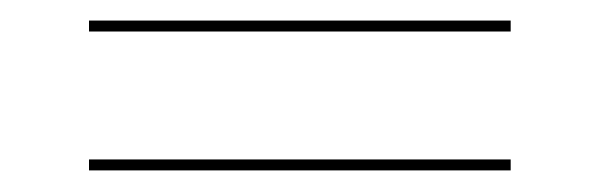

<svg xmlns="http://www.w3.org/2000/svg" viewBox="-20 -306 575 184"><path d="M65.3 -275.8V-286.3H469.4V-275.8ZM65.3 -142.7V-153.2H469.4V-142.7Z"/></svg>

Font: Playfair 144pt SemiExpanded Medium
Style: Regular
Weight: 500
Width: 6
Designer: Claus Eggers Sørensen
Foundry: Claus Eggers Sørensen
Version: Version 2.203